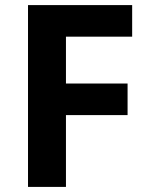

<svg xmlns="http://www.w3.org/2000/svg" viewBox="-20 -734 589 754"><path d="M239 0H90V-714H499V-590H239V-406H481V-282H239Z"/></svg>

Font: Noto Sans Adlam Unjoined
Style: Bold
Weight: 700
Version: Version 3.001